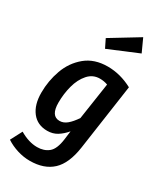

<svg xmlns="http://www.w3.org/2000/svg" viewBox="-251 -904 1025 1212"><g transform="rotate(30 262.0 -298.0)"><path d="M495 -496 426 -17Q408 107 348 163Q288 219 184 219Q139 219 93.5 205Q48 191 10 166L54 82Q120 121 181 121Q231 121 264 94Q297 67 307 -8L315 -71Q287 -38 256 -19Q225 0 185 0Q113 0 73 -51.5Q33 -103 33 -190Q33 -277 62 -357.5Q91 -438 154.5 -490.5Q218 -543 315 -543Q407 -543 495 -496ZM158 -190Q158 -93 221 -93Q250 -93 275.5 -114.5Q301 -136 327 -175L367 -442Q340 -452 310 -452Q259 -452 224.5 -413Q190 -374 174 -314Q158 -254 158 -190ZM458 -721 243 -631 213 -692 415 -815Z"/></g></svg>

Font: Fira Sans Condensed Medium
Style: Italic
Weight: 500
Width: 3
Italic angle: -8°
Designer: bBox Type GmbH & Carrois Corporate GbR & Edenspiekermann AG
Foundry: bBox Type GmbH & Carrois Corporate GbR & Edenspiekermann AG
Version: Version 4.301